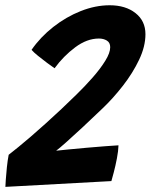

<svg xmlns="http://www.w3.org/2000/svg" viewBox="-28 -702 572 730"><path d="M422.5 -149.5Q422 -128.5 416.5 -99.8Q411 -71 404.5 -46.5Q398 -22 395.5 -13.5L-7.5 8.5Q-7.5 3 -6 -18.5Q-4.5 -40 -1.8 -66.5Q1 -93 5 -113.5Q37 -138 89.8 -183.2Q142.5 -228.5 205.5 -287.5Q231 -311.5 263 -342.8Q295 -374 324.2 -407.2Q353.5 -440.5 372.2 -470.8Q391 -501 391 -522.5Q391 -540 378.2 -547.8Q365.5 -555.5 348 -555.5Q302.5 -555.5 257.8 -522Q213 -488.5 179.5 -442.5Q169 -449.5 151.2 -462.8Q133.5 -476 116.8 -489.5Q100 -503 92 -512.5Q125.5 -561 174.5 -599.5Q223.5 -638 279.2 -660Q335 -682 389 -682Q449.5 -682 487.2 -652.2Q525 -622.5 525 -572Q525 -525.5 501 -475Q477 -424.5 439.5 -376.2Q402 -328 361.5 -289.5Q322 -251.5 286 -218Q250 -184.5 223.5 -161Q197 -137.5 185.5 -129Q201 -130.5 232.5 -133.8Q264 -137 301.2 -140.2Q338.5 -143.5 371.5 -146Q404.5 -148.5 422.5 -149.5Z"/></svg>

Font: Grandstander SemiBold
Style: Italic
Weight: 600
Italic angle: -15°
Designer: Tyler Finck
Foundry: Etcetera Type Co
Version: Version 1.200; ttfautohint (v1.8.3)